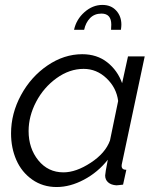

<svg xmlns="http://www.w3.org/2000/svg" viewBox="-20 -750 638 780"><path d="M396 -730Q431.2 -730 452.1 -707Q473.1 -684.1 473.1 -649.9Q473.1 -642.6 471.2 -628.9H431.2Q431.2 -632.8 431.6 -639.6Q432.1 -646.5 432.1 -649.9Q432.1 -694.8 392.1 -694.8Q363.8 -694.8 345.9 -676.5Q328.1 -658.2 321.8 -628.9H280.8Q290 -671.4 323.2 -700.7Q356.4 -730 396 -730ZM24.9 -208Q24.9 -289.1 65.4 -363.8Q106 -438.5 173.1 -484.1Q240.2 -529.8 314 -529.8Q374 -529.8 415.8 -496.8Q457.5 -463.9 476.1 -412.1L500 -521H567.9L476.1 -88.9Q474.1 -81.1 474.1 -76.2Q474.1 -60.1 493.2 -60.1L480 0Q475.1 0.5 466.1 1.7Q457 2.9 453.1 2.9Q431.2 1.5 419.2 -9.3Q407.2 -20 407.2 -37.1Q407.2 -45.9 418 -101.1Q377.9 -50.3 321.5 -20.3Q265.1 9.8 210 9.8Q153.8 9.8 110.8 -20.5Q67.9 -50.8 46.4 -99.9Q24.9 -148.9 24.9 -208ZM426.8 -179.2 460 -339.8Q453.1 -393.6 412.8 -431.9Q372.6 -470.2 319.8 -470.2Q262.2 -470.2 209.7 -432.4Q157.2 -394.5 126.7 -336.2Q96.2 -277.8 96.2 -217.8Q96.2 -147.5 135.7 -98.6Q175.3 -49.8 237.8 -49.8Q289.1 -49.8 348.6 -88.9Q408.2 -127.9 426.8 -179.2Z"/></svg>

Font: Rawline
Style: Italic
Weight: 400
Italic angle: -12°
Designer: Matt McInerney, Pablo Impallari, Rodrigo Fuenzalida
Foundry: Matt McInerney, Pablo Impallari, Rodrigo Fuenzalida
Version: Version 4.020;PS 004.020;hotconv 1.0.88;makeotf.lib2.5.64775